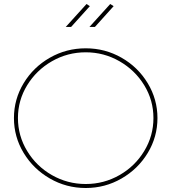

<svg xmlns="http://www.w3.org/2000/svg" viewBox="-20 -941 858 961"><path d="M768.1 -350.1Q768.1 -255.9 719.5 -175.5Q670.9 -95.2 588.4 -47.6Q505.9 0 409.2 0Q312 0 229.5 -47.6Q147 -95.2 98.4 -175.5Q49.8 -255.9 49.8 -350.1Q49.8 -444.3 98.4 -524.7Q147 -605 229.5 -652.1Q312 -699.2 409.2 -699.2Q505.9 -699.2 588.4 -652.1Q670.9 -605 719.5 -524.4Q768.1 -443.8 768.1 -350.1ZM69.8 -350.1Q69.8 -261.2 116 -185.1Q162.1 -108.9 240 -64.5Q317.9 -20 409.2 -20Q500 -20 577.9 -64.5Q655.8 -108.9 701.9 -185.1Q748 -261.2 748 -350.1Q748 -439 701.9 -514.4Q655.8 -589.8 577.9 -634.5Q500 -679.2 409.2 -679.2Q317.9 -679.2 240 -634.5Q162.1 -589.8 116 -514.4Q69.8 -439 69.8 -350.1ZM335.9 -806.2H309.1L413.1 -920.9L429.7 -910.2ZM455.1 -806.2H427.7L531.7 -920.9L548.8 -910.2Z"/></svg>

Font: Montserrat
Style: Thin
Weight: 250
Designer: Julieta Ulanovsky
Foundry: Julieta Ulanovsky
Version: Version 1.000;PS 002.000;hotconv 1.0.70;makeotf.lib2.5.58329